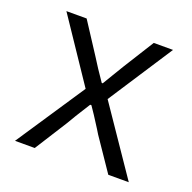

<svg xmlns="http://www.w3.org/2000/svg" viewBox="-100 -631 730 731"><g transform="rotate(20 264.5 -265.5)"><path d="M219 -278 49 -531H131L211 -408Q235 -369 269 -320H273L297 -360L326 -408L403 -531H481L311 -270L495 0H412L323 -131Q318 -140 312 -149Q278 -203 261 -227H256L219 -168Q200 -136 197 -131L114 0H34Z"/></g></svg>

Font: Nebula Sans Book
Style: Regular
Weight: 400
Designer: Paul D. Hunt for Adobe (as Source Sans)
Foundry: Nebula Entertainment & Broadcasting LLC
Version: Version 1.010